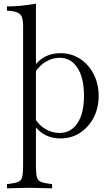

<svg xmlns="http://www.w3.org/2000/svg" viewBox="-20 -744 603 1047"><path d="M18 283V260L34 258Q67 254 82 246.5Q97 239 101.5 219Q106 199 106 159V-608Q106 -652 87.5 -668Q69 -684 18 -686V-709Q56 -709 93 -712.5Q130 -716 176 -724V159Q176 199 180.5 219Q185 239 200.5 246.5Q216 254 248 258L264 260V283L141 280ZM309 11Q221 11 168 -59L170 -99Q191 -62 227.5 -40.5Q264 -19 304 -19Q367 -19 402.5 -72.5Q438 -126 438 -222Q438 -319 402.5 -374Q367 -429 305 -429Q266 -429 230 -407.5Q194 -386 170 -348V-387Q221 -454 310 -454Q369 -454 416 -423.5Q463 -393 490.5 -340Q518 -287 518 -221Q518 -155 490.5 -102.5Q463 -50 416 -19.5Q369 11 309 11Z"/></svg>

Font: Baskervville SC
Style: Regular
Weight: 400
Designer: Alexis Faudot, Rémi Forte, Morgane Pierson, Rafael Ribas, Tanguy Vanlaeys, Rosalie Wagner, Thomas Huot-Marchand
Foundry: ANRT
Version: Version 1.100